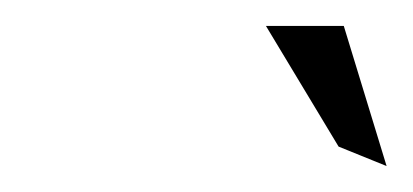

<svg xmlns="http://www.w3.org/2000/svg" viewBox="-20 -772 318 148"><path d="M185 -752 241 -659 278 -644 245 -752Z"/></svg>

Font: Charger Sport
Style: HLExtObl
Weight: 100
Designer: Jasper
Foundry: Cannot Into Space Fonts
Version: Version 1.1